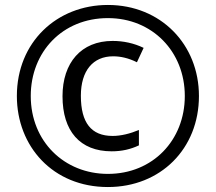

<svg xmlns="http://www.w3.org/2000/svg" viewBox="-20 -744 871 774"><path d="M415 10C627 10 782 -144 782 -357C782 -565 628 -724 415 -724C209 -724 48 -574 48 -357C48 -154 193 10 415 10ZM415 -43C239 -43 104 -174 104 -357C104 -535 232 -671 415 -671C594 -671 725 -536 725 -357C725 -179 596 -43 415 -43ZM430 -134C471 -134 506 -142 540 -158V-220C504 -205 467 -196 434 -196C348 -196 306 -249 306 -358C306 -459 355 -517 436 -517C466 -517 498 -510 532 -493L559 -551C520 -570 477 -579 434 -579C307 -579 232 -491 232 -356C232 -216 302 -134 430 -134Z"/></svg>

Font: Noto Sans Ethiopic Condensed
Style: Regular
Weight: 400
Width: 3
Designer: Monotype Design Team
Foundry: Monotype Imaging Inc.
Version: Version 2.102